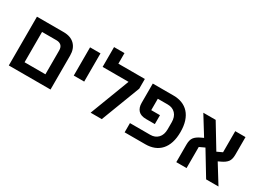

<svg xmlns="http://www.w3.org/2000/svg" viewBox="-28 -1406 2811 2073"><g transform="rotate(30 1377.5 -370.0)"><path d="M78 -608H410Q500 -608 549 -558.5Q598 -509 598 -423V0H78ZM468 -115V-411Q468 -453 446.5 -473Q425 -493 388 -493H208V-115Z M740 -608H870V-256H740Z M1286 -493H963V-740H1093V-608H1423V-487L1237 0H1098Z M1522 -115H1775Q1835 -115 1871.5 -153.5Q1908 -192 1908 -261V-347Q1908 -416 1871.5 -454.5Q1835 -493 1775 -493H1651V-351H1760V-240H1651Q1585 -240 1553.5 -273.5Q1522 -307 1522 -367V-608H1781Q1840 -608 1888.5 -589Q1937 -570 1971.5 -532Q2006 -494 2024.5 -437Q2043 -380 2043 -304Q2043 -228 2024.5 -171Q2006 -114 1971.5 -76Q1937 -38 1888.5 -19Q1840 0 1781 0H1522Z M2166 -219Q2166 -278 2189 -308Q2212 -338 2261 -361L2295 -377L2152 -608H2306L2484 -314L2550 -345V-608H2678V-389Q2678 -330 2655 -300Q2632 -270 2583 -247L2549 -231L2692 0H2538L2360 -294L2294 -263V0H2166Z"/></g></svg>

Font: IBM Plex Sans Hebrew SemiBold
Style: Regular
Weight: 600
Designer: Mike Abbink, Paul van der Laan, Pieter van Rosmalen, Yanek Iontef
Foundry: Bold Monday
Version: Version 1.2